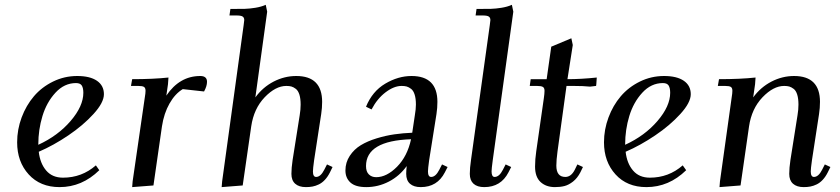

<svg xmlns="http://www.w3.org/2000/svg" viewBox="-20 -766 3469 793"><path d="M50.8 -178.2Q50.8 -231 69.3 -280.8Q87.9 -330.6 120.1 -368.4Q152.3 -406.2 199.2 -429.2Q246.1 -452.1 298.8 -452.1Q351.6 -452.1 380.4 -432.4Q409.2 -412.6 409.2 -377Q409.2 -342.3 366.2 -295.2Q323.2 -248 262.2 -206.8Q201.2 -165.5 140.1 -139.2Q145.5 -91.3 170.7 -61.8Q195.8 -32.2 240.2 -32.2Q317.9 -32.2 376 -83L390.1 -63Q318.8 6.8 226.1 6.8Q146 6.8 98.4 -45.7Q50.8 -98.1 50.8 -178.2ZM138.2 -168Q219.2 -205.1 271.7 -266.4Q324.2 -327.6 324.2 -382.8Q324.2 -402.3 317.9 -412.6Q311.5 -422.9 293.9 -422.9Q245.6 -422.9 209 -383.1Q172.4 -343.3 155.3 -286.6Q138.2 -230 138.2 -169.9Z M521 -411.1 525.9 -439Q612.3 -439 675.8 -445.8L673.8 -418L667 -371.1Q721.7 -452.1 807.1 -452.1Q835 -452.1 835 -428.2Q835 -410.2 822.8 -388.2L734.9 -397.9Q703.1 -378.9 680.2 -338.6Q657.2 -298.3 648.9 -244.1L613.8 0L525.9 6.8L527.8 -17.1L578.1 -363.8Q581.1 -380.9 581.1 -391.1Q581.1 -402.8 574.7 -407Q568.4 -411.1 550.8 -411.1Z M895.5 6.8 897.5 -17.1 986.3 -662.1Q988.8 -681.6 988.8 -683.1Q988.8 -693.4 981.9 -697.8Q975.1 -702.1 957.5 -702.1H927.7L931.6 -729Q972.2 -729 991.2 -729.5Q1010.3 -730 1034.7 -733.9Q1059.1 -737.8 1077.6 -746.1L1083.5 -717.8L1034.7 -363.8Q1065.4 -405.8 1110.1 -429Q1154.8 -452.1 1203.6 -452.1Q1310.5 -452.1 1310.5 -345.2Q1310.5 -320.3 1306.6 -294.9L1277.3 -104Q1272.5 -68.8 1272.5 -58.1Q1272.5 -35.2 1285.6 -35.2Q1304.2 -35.2 1319.3 -64.9L1330.6 -86.9L1353.5 -76.2L1342.8 -54.2Q1333.5 -35.6 1321.8 -23.2Q1310.1 -10.7 1296.9 -4.4Q1283.7 2 1271 4.4Q1258.3 6.8 1243.7 6.8Q1214.8 6.8 1199.2 -7.1Q1183.6 -21 1183.6 -47.9Q1183.6 -71.8 1188.5 -105L1217.8 -290Q1221.7 -313 1221.7 -334Q1221.7 -358.9 1216.6 -375.2Q1211.4 -391.6 1201.9 -398.9Q1192.4 -406.2 1183.6 -408.7Q1174.8 -411.1 1162.6 -411.1Q1118.2 -411.1 1073.2 -364.3Q1028.3 -317.4 1017.6 -244.1L982.4 0Z M1406.7 -62Q1406.7 -95.2 1424.6 -122.3Q1442.4 -149.4 1470.2 -166.3Q1498 -183.1 1535.6 -194.6Q1573.2 -206.1 1609.1 -211.2Q1645 -216.3 1682.6 -217.8L1693.4 -290Q1697.8 -315.4 1697.8 -334Q1697.8 -358.9 1692.6 -375.2Q1687.5 -391.6 1678 -398.9Q1668.5 -406.2 1659.7 -408.7Q1650.9 -411.1 1638.7 -411.1Q1607.4 -411.1 1572.8 -385Q1538.1 -358.9 1514.6 -314L1491.7 -325.2Q1517.6 -388.7 1571 -420.4Q1624.5 -452.1 1679.7 -452.1Q1786.6 -452.1 1786.6 -345.2Q1786.6 -320.3 1782.7 -294.9L1752.4 -104Q1747.6 -68.8 1747.6 -58.1Q1747.6 -35.2 1760.7 -35.2Q1779.3 -35.2 1794.4 -64.9L1805.7 -86.9L1828.6 -76.2L1817.4 -54.2Q1786.1 6.8 1717.8 6.8Q1689 6.8 1673.3 -7.1Q1657.7 -21 1657.7 -47.9Q1657.7 -60.5 1659.7 -80.1Q1630.4 -39.1 1586.2 -16.1Q1542 6.8 1492.7 6.8Q1448.2 6.8 1427.5 -12Q1406.7 -30.8 1406.7 -62ZM1491.7 -80.1Q1491.7 -57.1 1503.4 -45.7Q1515.1 -34.2 1533.7 -34.2Q1577.1 -34.2 1619.9 -77.4Q1662.6 -120.6 1677.7 -190.9Q1491.7 -184.6 1491.7 -80.1Z M1920.4 -47.9Q1920.4 -71.8 1925.3 -105L2002.9 -662.1Q2005.4 -681.6 2005.4 -683.1Q2005.4 -693.4 1998.5 -697.8Q1991.7 -702.1 1974.1 -702.1H1944.3L1948.2 -729Q1988.8 -729 2007.8 -729.5Q2026.9 -730 2051.3 -733.9Q2075.7 -737.8 2094.2 -746.1L2100.1 -717.8L2015.1 -104Q2010.3 -68.8 2010.3 -58.1Q2010.3 -35.2 2022.9 -35.2Q2042 -35.2 2057.1 -64.9L2068.4 -86.9L2091.3 -76.2L2080.1 -54.2Q2048.8 6.8 1980 6.8Q1951.2 6.8 1935.8 -7.1Q1920.4 -21 1920.4 -47.9Z M2168 -411.1 2171.9 -439H2237.8L2256.8 -573.2L2339.8 -607.9L2345.7 -580.1L2323.7 -439Q2379.9 -439 2444.8 -445.8L2442.9 -418L2441.9 -411.1L2417 -408.2Q2390.1 -411.1 2347.7 -411.1H2319.8L2282.7 -141.1Q2277.8 -104.5 2277.8 -82Q2277.8 -35.2 2314.9 -35.2Q2338.9 -35.2 2354 -64.9L2364.7 -86.9L2387.7 -76.2L2377 -54.2Q2364.7 -30.3 2346.7 -16.1Q2328.6 -2 2311.3 2.4Q2293.9 6.8 2272 6.8Q2235.4 6.8 2212.6 -14.2Q2189.9 -35.2 2189.9 -78.1Q2189.9 -107.9 2194.8 -141.1L2226.1 -359.9Q2229 -379.4 2229 -391.1Q2229 -402.8 2222.2 -407Q2215.3 -411.1 2197.8 -411.1Z M2474.6 -178.2Q2474.6 -231 2493.2 -280.8Q2511.7 -330.6 2543.9 -368.4Q2576.2 -406.2 2623 -429.2Q2669.9 -452.1 2722.7 -452.1Q2775.4 -452.1 2804.2 -432.4Q2833 -412.6 2833 -377Q2833 -342.3 2790 -295.2Q2747.1 -248 2686 -206.8Q2625 -165.5 2564 -139.2Q2569.3 -91.3 2594.5 -61.8Q2619.6 -32.2 2664.1 -32.2Q2741.7 -32.2 2799.8 -83L2814 -63Q2742.7 6.8 2649.9 6.8Q2569.8 6.8 2522.2 -45.7Q2474.6 -98.1 2474.6 -178.2ZM2562 -168Q2643.1 -205.1 2695.6 -266.4Q2748 -327.6 2748 -382.8Q2748 -402.3 2741.7 -412.6Q2735.4 -422.9 2717.8 -422.9Q2669.4 -422.9 2632.8 -383.1Q2596.2 -343.3 2579.1 -286.6Q2562 -230 2562 -169.9Z M2944.8 -411.1 2949.7 -439Q3037.1 -439 3100.6 -445.8L3098.6 -418L3090.8 -363.8Q3121.6 -405.8 3166.3 -429Q3210.9 -452.1 3259.8 -452.1Q3366.7 -452.1 3366.7 -345.2Q3366.7 -320.3 3362.8 -294.9L3333.5 -104Q3328.6 -68.8 3328.6 -58.1Q3328.6 -35.2 3341.8 -35.2Q3360.4 -35.2 3375.5 -64.9L3386.7 -86.9L3409.7 -76.2L3398.9 -54.2Q3389.6 -35.6 3377.9 -23.2Q3366.2 -10.7 3353 -4.4Q3339.8 2 3327.1 4.4Q3314.5 6.8 3299.8 6.8Q3271 6.8 3255.4 -7.1Q3239.7 -21 3239.7 -47.9Q3239.7 -71.8 3244.6 -105L3273.9 -290Q3277.8 -313 3277.8 -334Q3277.8 -358.9 3272.7 -375.2Q3267.6 -391.6 3258.1 -398.9Q3248.5 -406.2 3239.7 -408.7Q3231 -411.1 3218.8 -411.1Q3174.3 -411.1 3129.4 -364.3Q3084.5 -317.4 3073.7 -244.1L3038.6 0L2951.7 6.8L2953.6 -17.1L3002 -363.8Q3004.9 -380.9 3004.9 -391.1Q3004.9 -402.8 2998.5 -407Q2992.2 -411.1 2974.6 -411.1Z"/></svg>

Font: Dihjauti
Style: Bold Italic
Weight: 700
Italic angle: -9°
Designer: T. Christopher White
Version: Version 3.0.0